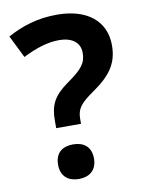

<svg xmlns="http://www.w3.org/2000/svg" viewBox="-83 -783 641 853"><g transform="rotate(-10 237.0 -356.0)"><path d="M143 -262V-228H255V-249C255 -295 272 -317 332 -359C412 -414 451 -464 451 -548C451 -656 371 -724 233 -724C146 -724 74 -701 9 -665L59 -564C117 -593 170 -611 223 -611C280 -611 317 -585 317 -538C317 -493 300 -468 230 -419C162 -371 143 -331 143 -262ZM123 -66C123 -12 158 12 204 12C249 12 285 -12 285 -66C285 -122 249 -144 204 -144C158 -144 123 -122 123 -66Z"/></g></svg>

Font: Noto Sans Thai Looped UI Narrow
Style: Bold
Weight: 700
Width: 4
Designer: Cadson Demak Team
Foundry: Cadson Demak Co., Ltd.
Version: Version 1.000